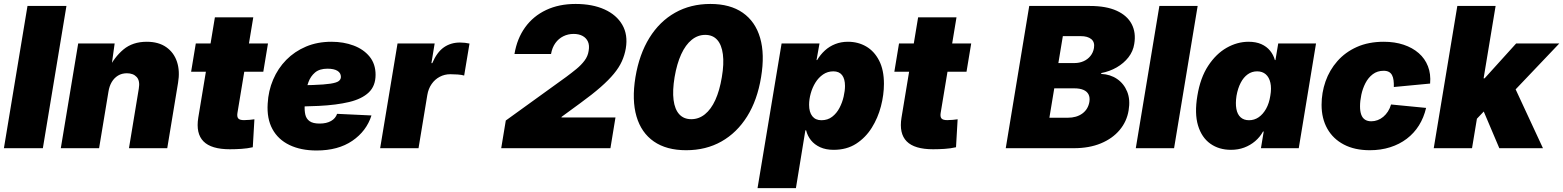

<svg xmlns="http://www.w3.org/2000/svg" viewBox="-20 -758 7995 982"><path d="M319.8 -727.5 199.2 0H0L120.6 -727.5Z M534.7 -289.1 486.8 0H291L379.9 -535.6H566.4L546.9 -395.5L533.2 -401.4Q564 -465.3 611.3 -504.9Q658.7 -544.4 730.5 -544.4Q791 -544.4 830.3 -516.8Q869.6 -489.3 885.3 -441.7Q900.9 -394 890.6 -334L835.4 0H639.6L689.9 -304.7Q696.8 -344.7 679.2 -364Q661.6 -383.3 628.9 -383.3Q603 -383.3 583.5 -371.3Q564 -359.4 551.5 -338.4Q539.1 -317.4 534.7 -289.1Z M1350.6 -535.6 1326.7 -391.1H957.5L981.4 -535.6ZM1079.1 -669.4H1275.4L1194.3 -179.7Q1191.4 -160.6 1198.7 -152.1Q1206.1 -143.6 1228 -143.6Q1238.3 -143.6 1256.3 -145Q1274.4 -146.5 1281.2 -147.9L1272.9 -4.9Q1245.1 1.5 1214.8 3.4Q1184.6 5.4 1155.8 5.4Q1060.5 5.4 1020.8 -34.9Q981 -75.2 994.1 -156.2Z M1599.1 11.7Q1518.6 11.7 1460.4 -16.4Q1402.3 -44.4 1373.3 -97.9Q1344.2 -151.4 1349.1 -228Q1352.5 -293.5 1377 -350.8Q1401.4 -408.2 1444.1 -451.7Q1486.8 -495.1 1545.2 -519.8Q1603.5 -544.4 1675.3 -544.4Q1737.3 -544.4 1788.6 -525.1Q1839.8 -505.9 1870.4 -468.3Q1900.9 -430.7 1900.9 -375.5Q1900.9 -318.4 1866 -285.2Q1831.1 -252 1765.9 -236.3Q1700.7 -220.7 1609.6 -216.3Q1518.6 -211.9 1405.8 -211.9L1423.8 -321.3Q1520.5 -321.3 1579.8 -323.2Q1639.2 -325.2 1670.4 -330.1Q1701.7 -335 1712.6 -343.5Q1723.6 -352.1 1723.6 -364.7Q1723.6 -384.8 1705.8 -395.8Q1688 -406.7 1654.8 -406.7Q1614.3 -406.7 1591.3 -387.2Q1568.4 -367.7 1557.6 -338.1Q1546.9 -308.6 1543.5 -277.3Q1540 -246.1 1538.6 -222.7Q1536.6 -193.8 1541.5 -172.1Q1546.4 -150.4 1563.5 -138.2Q1580.6 -126 1614.7 -126Q1649.9 -126 1673.1 -139.2Q1696.3 -152.3 1704.1 -175.8L1879.9 -167.5Q1854.5 -87.4 1782 -37.8Q1709.5 11.7 1599.1 11.7Z M1924.3 0 2013.2 -535.6H2203.1L2186.5 -435.1H2190.9Q2214.8 -491.2 2250.2 -515.9Q2285.6 -540.5 2332.5 -540.5Q2345.7 -540.5 2357.9 -539.1Q2370.1 -537.6 2381.3 -535.2L2354 -371.6Q2341.8 -375.5 2320.6 -377Q2299.3 -378.4 2283.2 -378.4Q2253.9 -378.4 2229 -365.2Q2204.1 -352.1 2187.5 -328.1Q2170.9 -304.2 2165.5 -272L2120.6 0Z M2543.5 0 2566.9 -141.6 2876 -364.7Q2903.8 -385.3 2928.2 -405.3Q2952.6 -425.3 2969.7 -448Q2986.8 -470.7 2990.7 -498Q2995.6 -525.9 2987.1 -544.9Q2978.5 -564 2959.7 -574.2Q2940.9 -584.5 2913.6 -584.5Q2885.3 -584.5 2861.1 -572.5Q2836.9 -560.5 2820.6 -537.8Q2804.2 -515.1 2798.3 -481.9H2611.3Q2624.5 -561 2666 -618.4Q2707.5 -675.8 2773.2 -706.8Q2838.9 -737.8 2923.8 -737.8Q3009.8 -737.8 3071.5 -710Q3133.3 -682.1 3162.8 -631.1Q3192.4 -580.1 3180.7 -510.3Q3174.8 -476.1 3160.6 -444.6Q3146.5 -413.1 3119.9 -380.9Q3093.3 -348.6 3051.5 -312Q3009.8 -275.4 2948.7 -231L2852.5 -160.6L2851.6 -157.2H3127.9L3102.1 0Z M3489.3 10.3Q3388.7 10.3 3324.2 -34.4Q3259.8 -79.1 3235.4 -162.6Q3210.9 -246.1 3230 -363.3Q3249.5 -480.5 3301.5 -564.5Q3353.5 -648.4 3432.9 -693.1Q3512.2 -737.8 3613.3 -737.8Q3714.4 -737.8 3778.8 -692.9Q3843.3 -647.9 3867.7 -564.2Q3892.1 -480.5 3872.6 -363.3Q3853.5 -246.1 3801.3 -162.6Q3749 -79.1 3669.9 -34.4Q3590.8 10.3 3489.3 10.3ZM3515.6 -148.4Q3554.2 -148.4 3585.4 -173.6Q3616.7 -198.7 3638.7 -246.8Q3660.6 -294.9 3671.9 -363.3Q3683.6 -432.1 3677.2 -480.5Q3670.9 -528.8 3648.2 -554.2Q3625.5 -579.6 3586.9 -579.6Q3548.8 -579.6 3517.6 -554.2Q3486.3 -528.8 3464.1 -480.5Q3441.9 -432.1 3430.2 -363.3Q3418.9 -294.9 3425 -246.8Q3431.2 -198.7 3454.1 -173.6Q3477.1 -148.4 3515.6 -148.4Z M3854.5 204.1 3977.5 -535.6H4171.4L4156.2 -450.7H4159.2Q4175.8 -478.5 4199 -499.8Q4222.2 -521 4252 -532.7Q4281.7 -544.4 4316.9 -544.4Q4368.7 -544.4 4410.2 -520.3Q4451.7 -496.1 4476.3 -448.2Q4501 -400.4 4501 -329.1Q4501 -273.4 4485.6 -214.1Q4470.2 -154.8 4438.7 -104.5Q4407.2 -54.2 4358.9 -22.9Q4310.5 8.3 4243.7 8.3Q4204.1 8.3 4175 -4.9Q4146 -18.1 4127.9 -40.5Q4109.9 -63 4103 -91.3H4099.1L4050.8 204.1ZM4181.2 -143.1Q4213.4 -143.1 4236.3 -160.9Q4259.3 -178.7 4273.7 -206.3Q4288.1 -233.9 4294.9 -263.9Q4301.8 -293.9 4301.8 -318.4Q4301.8 -354.5 4286.9 -373.8Q4272 -393.1 4242.2 -393.1Q4212.9 -393.1 4189.7 -377.2Q4166.5 -361.3 4150.6 -335.7Q4134.8 -310.1 4126.5 -280Q4118.2 -250 4118.2 -221.7Q4118.2 -184.6 4134.5 -163.8Q4150.9 -143.1 4181.2 -143.1Z M4947.3 -535.6 4923.3 -391.1H4554.2L4578.1 -535.6ZM4675.8 -669.4H4872.1L4791 -179.7Q4788.1 -160.6 4795.4 -152.1Q4802.7 -143.6 4824.7 -143.6Q4835 -143.6 4853 -145Q4871.1 -146.5 4877.9 -147.9L4869.6 -4.9Q4841.8 1.5 4811.5 3.4Q4781.2 5.4 4752.4 5.4Q4657.2 5.4 4617.4 -34.9Q4577.6 -75.2 4590.8 -156.2Z M5124 0 5244.1 -727.5H5554.7Q5637.7 -727.5 5691.4 -703.1Q5745.1 -678.7 5768.1 -634.8Q5791 -590.8 5781.2 -533.2Q5775.4 -495.6 5751.5 -464.8Q5727.5 -434.1 5691.4 -413.3Q5655.3 -392.6 5612.3 -384.3V-379.9Q5658.7 -377.9 5693.6 -354Q5728.5 -330.1 5745.1 -289.1Q5761.7 -248 5752.4 -193.4Q5743.2 -136.7 5706.5 -93Q5669.9 -49.3 5610.4 -24.7Q5550.8 0 5471.7 0ZM5347.2 -155.8H5440.9Q5486.3 -155.8 5515.9 -177.5Q5545.4 -199.2 5551.8 -237.3Q5555.2 -259.8 5547.4 -275.1Q5539.6 -290.5 5521.2 -298.3Q5502.9 -306.2 5474.6 -306.2H5372.1ZM5393.1 -435.5H5475.6Q5500.5 -435.5 5521.7 -444.8Q5543 -454.1 5557.1 -471.7Q5571.3 -489.3 5575.2 -512.7Q5580.1 -542.5 5561.5 -557.9Q5543 -573.2 5507.3 -573.2H5416Z M6105.5 -727.5 5984.9 0H5789.1L5909.7 -727.5Z M6275.9 8.3Q6214.4 8.3 6170.2 -23.2Q6126 -54.7 6107.4 -116.2Q6088.9 -177.7 6104 -268.1Q6119.1 -360.4 6159.4 -421.6Q6199.7 -482.9 6253.9 -513.7Q6308.1 -544.4 6365.7 -544.4Q6403.8 -544.4 6431.2 -532.2Q6458.5 -520 6475.8 -498.8Q6493.2 -477.5 6500.5 -450.7H6503.4L6517.6 -535.6H6710.9L6622.6 0H6429.2L6443.4 -85.4H6439.9Q6424.3 -57.1 6399.7 -36.1Q6375 -15.1 6344 -3.4Q6313 8.3 6275.9 8.3ZM6368.2 -143.1Q6395.5 -143.1 6417.7 -158.4Q6439.9 -173.8 6455.6 -201.7Q6471.2 -229.5 6477.1 -268.1Q6483.9 -306.6 6477.5 -334.7Q6471.2 -362.8 6453.9 -377.9Q6436.5 -393.1 6409.7 -393.1Q6382.8 -393.1 6361.6 -377.9Q6340.3 -362.8 6325.7 -334.7Q6311 -306.6 6304.2 -268.1Q6298.3 -229.5 6303.5 -201.2Q6308.6 -172.9 6325.2 -158Q6341.8 -143.1 6368.2 -143.1Z M6985.8 10.3Q6908.7 10.3 6853.5 -18.6Q6798.3 -47.4 6768.8 -99.6Q6739.3 -151.9 6739.3 -221.7Q6739.3 -283.7 6759.5 -341.6Q6779.8 -399.4 6820.1 -445.3Q6860.4 -491.2 6919.9 -517.8Q6979.5 -544.4 7057.6 -544.4Q7113.3 -544.4 7158.7 -529.3Q7204.1 -514.2 7236.1 -486.3Q7268.1 -458.5 7283.4 -418.9Q7298.8 -379.4 7294.4 -330.6L7108.9 -313Q7109.4 -332 7107.4 -347.4Q7105.5 -362.8 7099.6 -373.8Q7093.8 -384.8 7083.3 -390.4Q7072.8 -396 7056.6 -396Q7024.4 -396 7001.2 -378.4Q6978 -360.8 6963.6 -332.8Q6949.2 -304.7 6942.6 -273.2Q6936 -241.7 6936 -213.9Q6936 -189 6942.1 -171.9Q6948.2 -154.8 6961.2 -146.2Q6974.1 -137.7 6993.7 -137.7Q7010.3 -137.7 7025.9 -143.6Q7041.5 -149.4 7054.9 -160.6Q7068.4 -171.9 7078.6 -187.7Q7088.9 -203.6 7094.7 -223.6L7273.9 -206.1Q7262.2 -156.2 7237.3 -116.5Q7212.4 -76.7 7175 -48.3Q7137.7 -20 7090.1 -4.9Q7042.5 10.3 6985.8 10.3Z M7509.3 -125 7547.4 -357.4H7573.2L7734.4 -535.6H7955.1L7687.5 -254.4H7632.3ZM7313 0 7433.6 -727.5H7629.4L7508.8 0ZM7648.4 0 7559.1 -210.4 7709.5 -349.1 7871.6 0Z"/></svg>

Font: Inter 20pt Black
Style: Italic
Weight: 900
Italic angle: -9.3988°
Version: Version 4.001;git-66647c0bb